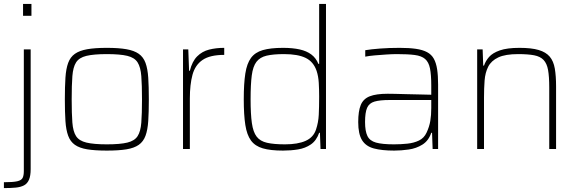

<svg xmlns="http://www.w3.org/2000/svg" viewBox="-22 -763 2967 983"><path d="M96 -682V-743H139V-682ZM-2 200V170Q45 170 66.5 165Q88 160 94 147.5Q100 135 100 113V-510H135V103Q135 137 126.5 157Q118 177 101 186Q84 195 58.5 197.5Q33 200 -2 200Z M525 8Q464 8 424.5 1.5Q385 -5 361.5 -21.5Q338 -38 327 -68Q316 -98 313 -143.5Q310 -189 310 -254Q310 -319 313 -365Q316 -411 327 -441Q338 -471 361.5 -487.5Q385 -504 424.5 -511Q464 -518 525 -518Q586 -518 625.5 -511Q665 -504 688.5 -487.5Q712 -471 723 -441Q734 -411 737 -365Q740 -319 740 -254Q740 -189 737 -143.5Q734 -98 723 -68Q712 -38 688.5 -21.5Q665 -5 625.5 1.5Q586 8 525 8ZM525 -24Q593 -24 630 -33Q667 -42 682.5 -66Q698 -90 701.5 -135.5Q705 -181 705 -254Q705 -327 701.5 -373Q698 -419 682.5 -443.5Q667 -468 630 -477Q593 -486 525 -486Q458 -486 420.5 -477Q383 -468 367.5 -443.5Q352 -419 348.5 -373Q345 -327 345 -254Q345 -181 348.5 -135.5Q352 -90 367.5 -66Q383 -42 420.5 -33Q458 -24 525 -24Z M915 0V-510H942L946 -401H950Q962 -449 987.5 -474.5Q1013 -500 1048.5 -509Q1084 -518 1126 -518V-482Q1053 -482 1015 -456Q977 -430 963.5 -380Q950 -330 950 -259V0Z M1427 8Q1363 8 1323.5 -3.5Q1284 -15 1263 -43.5Q1242 -72 1234 -123.5Q1226 -175 1226 -255Q1226 -335 1234 -386.5Q1242 -438 1263 -466.5Q1284 -495 1323.5 -506.5Q1363 -518 1427 -518Q1476 -518 1512 -510Q1548 -502 1572 -484Q1596 -466 1608 -436H1612V-743H1647V0H1619L1616 -83H1612Q1598 -43 1569.5 -23.5Q1541 -4 1504 2Q1467 8 1427 8ZM1437 -24Q1503 -24 1543 -42Q1583 -60 1596 -100Q1608 -136 1610 -175Q1612 -214 1612 -269Q1612 -305 1610 -339Q1608 -373 1599 -400Q1583 -447 1543 -466.5Q1503 -486 1432 -486Q1377 -486 1343 -478Q1309 -470 1291 -446.5Q1273 -423 1267 -377Q1261 -331 1261 -255Q1261 -179 1267.5 -133Q1274 -87 1292 -63.5Q1310 -40 1345 -32Q1380 -24 1437 -24Z M1996 8Q1933 8 1892 -3Q1851 -14 1831.5 -45.5Q1812 -77 1812 -138Q1812 -194 1825 -225.5Q1838 -257 1871 -270Q1904 -283 1963 -283Q1975 -283 2000 -282.5Q2025 -282 2057.5 -281Q2090 -280 2123.5 -279.5Q2157 -279 2186 -278V-324Q2186 -380 2179.5 -412.5Q2173 -445 2154.5 -461Q2136 -477 2101 -481.5Q2066 -486 2010 -486Q1987 -486 1956.5 -484Q1926 -482 1897 -479.5Q1868 -477 1848 -473V-506Q1878 -511 1924 -514.5Q1970 -518 2024 -518Q2073 -518 2107.5 -513Q2142 -508 2164.5 -496Q2187 -484 2199 -462.5Q2211 -441 2216 -408.5Q2221 -376 2221 -330V0H2193L2190 -83H2186Q2172 -42 2140.5 -22.5Q2109 -3 2070.5 2.5Q2032 8 1996 8ZM1995 -24Q2030 -24 2063.5 -27.5Q2097 -31 2123 -43.5Q2149 -56 2162 -84Q2176 -114 2181 -143.5Q2186 -173 2186 -210V-251H1973Q1923 -251 1895.5 -243Q1868 -235 1857.5 -211Q1847 -187 1847 -138Q1847 -92 1859 -67Q1871 -42 1903 -33Q1935 -24 1995 -24Z M2421 0V-510H2449L2452 -427H2456Q2464 -451 2482 -471.5Q2500 -492 2537 -505Q2574 -518 2638 -518Q2699 -518 2736 -507Q2773 -496 2792.5 -473Q2812 -450 2818.5 -412Q2825 -374 2825 -320V0H2790V-315Q2790 -371 2784 -404.5Q2778 -438 2761 -456Q2744 -474 2712.5 -480Q2681 -486 2631 -486Q2565 -486 2529 -469Q2493 -452 2477.5 -421.5Q2462 -391 2459 -350.5Q2456 -310 2456 -264V0Z"/></svg>

Font: Saira Thin Thin
Style: Regular
Weight: 250
Version: Version 1.101